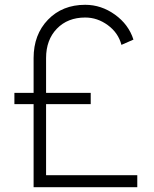

<svg xmlns="http://www.w3.org/2000/svg" viewBox="-20 -780 640 800"><path d="M172 -50H552V0H120V-346H40V-393H120V-538Q120 -636 180 -698Q240 -760 335 -760Q402 -760 459 -719Q516 -678 536 -615L486 -593Q473 -643 429.5 -675Q386 -707 335 -707Q262 -707 217 -660.5Q172 -614 172 -538V-393H358V-346H172Z"/></svg>

Font: Orkney Light
Style: Regular
Weight: 300
Designer: Samuel Oakes and Alfredo Marco Pradil
Foundry: Alfredo Marco Pradil
Version: 1.0; ttfautohint (v1.5)